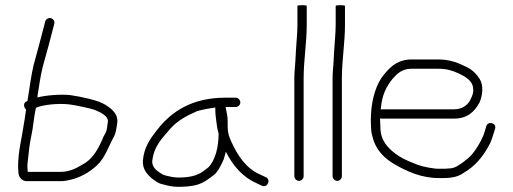

<svg xmlns="http://www.w3.org/2000/svg" viewBox="-20 -700 1986 743"><path d="M119 -283C147.4 -295.2 206 -300.9 248 -296C268.1 -293.8 330 -280.7 346 -275C364.5 -267.1 403.3 -251.3 397 -226C395.7 -215.6 394.4 -208 393 -198C389.3 -183.1 379.6 -173.4 375 -158C357 -117.6 335.7 -81.4 297 -62C276.8 -49.4 248.1 -35 216 -35H87V-37C87 -42.3 86.7 -48.7 86 -56C86 -62 86.3 -67.3 87 -72C91.5 -107.7 93.3 -140.4 101 -173C108.7 -207.4 110.4 -244.5 119 -283ZM84 1H216C226.7 1 237 -0.3 247 -3C291.8 -12.6 326.1 -33.5 355 -60C387.3 -89.8 399.7 -134 422 -173C428.1 -186.8 430.9 -203.3 433 -220C440.9 -259.4 409.3 -280.8 387 -295C359.5 -312.5 293.7 -325.7 252 -332C211.4 -336.1 157.3 -331.1 125 -323V-328C131.2 -367.7 136.2 -403.5 145 -440C157.6 -485 176.3 -553 187 -596L190 -608C191.3 -612.7 190.7 -617.2 188 -621.5C179.3 -635.7 159.1 -631.3 155 -617L152 -605C141 -561.1 122.5 -494.5 110 -448C101.4 -410.7 96.4 -375.1 90 -333L86 -309L84 -308C68.2 -303.5 71.7 -283.4 81 -276C81 -272.7 80.7 -270.7 80 -270C77.3 -250 74.7 -232.7 72 -218C64.1 -163 50 -114.4 50 -54C50.7 -47.3 51 -41.7 51 -37C51 -14.9 63.6 1 84 1Z M813 -284C813 -266 814 -251 816 -239C817.8 -225.6 820.7 -198.8 826 -183C826 -130.7 813 -79 786 -52L766 -37C741.9 -19.4 711.5 -13 670 -13C662.7 -13 655 -13.7 647 -15C635.6 -17.9 614.3 -20.4 606 -27C590 -37 569 -49.5 569 -75C575.1 -136.2 608.7 -165.7 641 -204C666 -232.4 706.5 -254.8 743 -270C765.4 -276.4 787.2 -280.3 813 -284ZM853 -286H892C901.5 -286 910 -293.8 910 -303.5C910 -313.1 901.5 -322 892 -322H852C724.1 -322 643.5 -269.5 587 -196C561.5 -162.9 537.8 -131.9 533 -79C530.6 -45.7 549.3 -25.7 567 -10C582 0.5 591.5 10.2 613 14C630.5 19 649.2 23 670 23C691.4 23 710.8 21.6 730 18C764 12 786.3 -7 809 -24C822.4 -34.9 834.1 -58 842 -75C847.9 -85.9 849.6 -99.8 854 -113C880.6 -59.9 918.3 -15.2 971 8L994 19C1015.7 28.3 1029.2 -5.3 1009 -14L986 -25C933 -47.7 899.8 -97.5 875 -152C865.9 -172.2 861 -185.6 861 -211V-231C861 -251.4 856.7 -267.3 853 -286Z M1137 0C1146.2 0 1155 -8.8 1155 -18V-397C1155 -466 1167 -534.8 1167 -604V-677C1167 -679 1161 -680 1149 -680C1137 -680 1131 -679 1131 -677V-604C1131 -570.2 1126.8 -535.6 1125 -501L1123 -463C1121.8 -440.4 1119 -420.3 1119 -397V-18C1119 -8.8 1127.8 0 1137 0Z M1285 0C1294.2 0 1303 -8.8 1303 -18V-397C1303 -466 1315 -534.8 1315 -604V-677C1315 -679 1309 -680 1297 -680C1285 -680 1279 -679 1279 -677V-604C1279 -570.2 1274.8 -535.6 1273 -501L1271 -463C1269.8 -440.4 1267 -420.3 1267 -397V-18C1267 -8.8 1275.8 0 1285 0Z M1453 -276C1453.7 -278.7 1454 -280.7 1454 -282C1458.2 -331.8 1475.2 -366.3 1500 -396C1518.3 -416.1 1535.9 -434 1573 -434H1676C1708.3 -434 1731.9 -426.7 1754.5 -416C1777.3 -405.3 1811 -388.3 1811 -355C1813.2 -344 1807.4 -327.9 1803 -320C1793 -295.1 1771 -277 1737 -277H1457C1456.3 -277 1455 -276.7 1453 -276ZM1451 -242C1453 -241.3 1455 -241 1457 -241H1737C1789.5 -241 1817 -268.7 1836 -304C1847.6 -331 1851.8 -369 1836.5 -394C1825.5 -412.1 1808.2 -429.4 1789 -439C1756.8 -455.1 1723.6 -470 1676 -470H1573C1511.7 -470 1481.5 -432.4 1455 -397C1429.2 -355.7 1415 -300.5 1415 -233C1415 -224.3 1415.3 -215.3 1416 -206C1416 -195.3 1417.3 -185.7 1420 -177C1432.2 -120.1 1467.5 -86.4 1511.5 -61.5C1555.3 -36.8 1611.1 -11 1677 -11H1697C1729.5 -11 1755.3 -17 1774 -31C1817.1 -55.6 1847.5 -91.9 1871 -135C1882.9 -155.3 1888.2 -178.7 1896 -202C1902.5 -224.9 1867.9 -232.6 1862 -212C1858 -200.1 1854.6 -184.5 1849 -172C1837.9 -147 1822.7 -122 1806 -102C1799.3 -93.6 1781.1 -79.1 1772 -72C1754.4 -60.8 1741.9 -48 1715 -48C1709.7 -47.3 1703.7 -47 1697 -47H1677C1671 -47 1665.7 -47.3 1661 -48C1630 -51.9 1602.5 -58.2 1577 -70C1553.5 -79 1530 -90.5 1512 -104C1481.9 -126.5 1452 -155.5 1452 -208C1451.3 -216.7 1451 -225 1451 -233Z"/></svg>

Font: CiSf OpenHand
Style: Regular
Weight: 400
Foundry: Cannot Into Space Fonts
Version: Version 0.7892